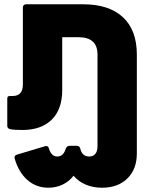

<svg xmlns="http://www.w3.org/2000/svg" viewBox="-20 -601 719 898"><path d="M368 -581Q490 -581 555 -520.5Q620 -460 620 -346V117Q620 190 576 233.5Q532 277 457 277Q415 277 381 262.5Q347 248 324 221Q303 248 272.5 262.5Q242 277 206 277Q150 277 109 241.5Q68 206 49 142Q48 140 48 136Q48 125 60 122L190 83Q192 82 196 82Q206 82 209 94Q220 131 248 131Q276 131 287 96Q292 81 305 81H339Q353 81 356 96Q365 131 397 131Q416 131 426 118.5Q436 106 436 84V-346Q436 -427 347 -427H271V-180Q271 -90 222 -41.5Q173 7 84 7Q46 7 27 3Q14 0 14 -13V-138Q14 -146 16.5 -149Q19 -152 27 -152H39Q87 -152 87 -206V-566Q87 -573 91 -577Q95 -581 102 -581Z"/></svg>

Font: LINE Seed Sans TH App ExtraBold
Style: Regular
Weight: 800
Designer: Dalton Maag Ltd | Thai characters by Cadson Demak Co.,Ltd.
Foundry: Dalton Maag Ltd
Version: Version 1.003